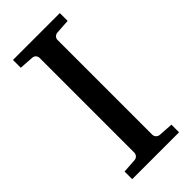

<svg xmlns="http://www.w3.org/2000/svg" viewBox="-217 -718 764 764"><g transform="rotate(-45 165.0 -335.5)"><path d="M33.2 0V-43L92.8 -46.9Q103.5 -47.9 108.6 -54.7Q113.8 -61.5 113.8 -68.8V-602.1Q113.8 -609.4 108.6 -615.7Q103.5 -622.1 92.8 -623L33.2 -627V-670.9H296.9V-627L235.8 -623Q225.6 -622.1 220.2 -615.7Q214.8 -609.4 214.8 -602.1V-68.8Q214.8 -61.5 220.2 -54.7Q225.6 -47.9 235.8 -46.9L296.9 -43V0Z"/></g></svg>

Font: Charis SIL Cyr
Style: Regular
Weight: 400
Foundry: SIL International
Version: Version 5.000